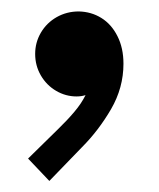

<svg xmlns="http://www.w3.org/2000/svg" viewBox="-20 -165 284 344"><path d="M30.3 119.1 84 66.4Q100.6 50.3 113 35.6Q125.5 21 133.3 5.4Q126 7.8 117.2 7.8Q97.7 7.8 80.6 -2.2Q63.5 -12.2 53.2 -29.8Q43 -47.4 43 -68.4Q43 -88.9 53.2 -106.4Q63.5 -124 81.5 -134.3Q99.6 -144.5 121.1 -144.5Q143.6 -144 161.6 -132.8Q179.7 -121.6 190.4 -100.3Q201.2 -79.1 201.2 -50.8Q201.2 -7.8 179 30.5Q156.7 68.8 127 98.6L68.4 159.2Z"/></svg>

Font: Reddit Sans Fudge SemiBold
Style: Regular
Weight: 600
Designer: Stephen Hutchings
Foundry: Reddit
Version: Version 1.011